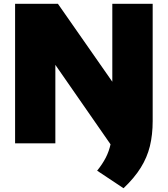

<svg xmlns="http://www.w3.org/2000/svg" viewBox="-20 -760 889 1018"><path d="M602 57 238.5 -466.5H273.5V0H60V-740H287L637 -238.5ZM635 238 495 145Q523 110.5 540.8 76Q558.5 41.5 567 1.5Q575.5 -38.5 575.5 -90V-740H789.5V-118Q789.5 -45.5 774.8 14.8Q760 75 726.2 129.2Q692.5 183.5 635 238Z"/></svg>

Font: Encode Sans SemiExpanded Black
Style: Regular
Weight: 900
Width: 6
Designer: Multiple Designers
Foundry: Impallari Type
Version: Version 3.002